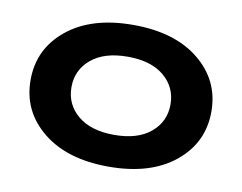

<svg xmlns="http://www.w3.org/2000/svg" viewBox="-58 -531 781 619"><g transform="rotate(10 332.0 -222.0)"><path d="M36.1 -222.2Q36.1 -324.2 116 -389.2Q195.8 -454.1 332 -454.1Q468.3 -454.1 548.1 -389.2Q627.9 -324.2 627.9 -222.2Q627.9 -120.1 548.1 -55.2Q468.3 9.8 332 9.8Q195.8 9.8 116 -55.2Q36.1 -120.1 36.1 -222.2ZM169.9 -222.2Q169.9 -166 212.6 -130.1Q255.4 -94.2 332 -94.2Q408.7 -94.2 451.4 -130.1Q494.1 -166 494.1 -222.2Q494.1 -278.3 451.4 -314.2Q408.7 -350.1 332 -350.1Q255.4 -350.1 212.6 -314.2Q169.9 -278.3 169.9 -222.2Z"/></g></svg>

Font: Roboto Web
Style: Bold
Weight: 700
Designer: Google
Version: Version 1.200310; 2013